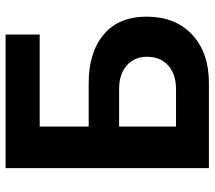

<svg xmlns="http://www.w3.org/2000/svg" viewBox="-60 -708 768 687"><g transform="rotate(-90 323.5 -364.0)"><path d="M65.9 0V-727.5H543.9V-605.5H214.8V-430.2H370.1Q480 -430.2 543.9 -376.5Q607.9 -322.8 607.9 -223.1Q607.9 -120.6 543.9 -60.3Q480 0 370.1 0ZM214.8 -117.7H348.6Q402.3 -117.7 433.3 -145.8Q464.4 -173.8 464.4 -221.7Q464.4 -266.6 433.3 -293.9Q402.3 -321.3 348.6 -321.3H214.8Z"/></g></svg>

Font: Inter-Bold
Style: Bold
Weight: 700
Designer: Rasmus Andersson
Foundry: rsms
Version: Version 4.000;git-a52131595